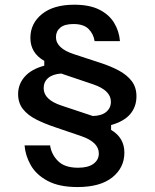

<svg xmlns="http://www.w3.org/2000/svg" viewBox="-20 -682 640 795"><path d="M300.8 92.5Q225 92.5 177.5 67.1Q130 41.7 107.5 2.1Q85 -37.5 81.7 -80H187.5Q192.5 -43.3 220 -15.4Q247.5 12.5 303.3 12.5Q345 12.5 367.1 -3.8Q389.2 -20 389.2 -46.7Q389.2 -93.3 316.7 -118.3L206.7 -155.8Q164.2 -170 129.6 -187.5Q95 -205 75 -230.4Q55 -255.8 55 -292.5Q55 -333.3 82.5 -364.6Q110 -395.8 163.3 -410V-430Q105.8 -462.5 105.8 -525Q105.8 -585 153.8 -623.8Q201.7 -662.5 287.5 -662.5Q350.8 -662.5 391.2 -642.1Q431.7 -621.7 452.5 -587.5Q473.3 -553.3 476.7 -511.7H371.7Q367.5 -540.8 347.1 -561.7Q326.7 -582.5 284.2 -582.5Q247.5 -582.5 229.6 -567.5Q211.7 -552.5 211.7 -528.3Q211.7 -481.7 286.7 -457.5L395.8 -421.7Q437.5 -408.3 471.2 -390.4Q505 -372.5 525 -346.7Q545 -320.8 545 -283.3Q545 -240 519.2 -209.6Q493.3 -179.2 440 -164.2V-144.2Q495 -111.7 495 -50Q495 12.5 445 52.5Q395 92.5 300.8 92.5ZM364.2 -201.7Q400.8 -202.5 420 -218.8Q439.2 -235 439.2 -260.8Q439.2 -307.5 366.7 -332.5L233.3 -377.5Q198.3 -375 179.6 -359.2Q160.8 -343.3 160.8 -316.7Q160.8 -269.2 234.2 -245Z"/></svg>

Font: Familjen Grotesk GF Medium
Style: Regular
Weight: 500
Designer: Anders Wikstroem, Jonas Baeckman, Matilda Gysing, Kristian Moeller
Foundry: Familjen STHLM AB
Version: Version 2.000; Beta; Release 4; Build 6